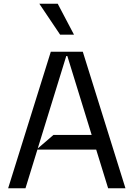

<svg xmlns="http://www.w3.org/2000/svg" viewBox="-20 -1003 712 1023"><path d="M648.4 0H556.1L492.5 -206H179.3L115.8 0H23.4L250.7 -727.3H421.2ZM181.1 -212 264.9 -284.1H468.4L338.8 -704.5H333.1ZM374.3 -818.2H300.4L189.6 -983H287.6Z"/></svg>

Font: Riot Sans
Style: Regular
Weight: 400
Designer: Rasmus Andersson
Foundry: rsms
Version: Version 4.001